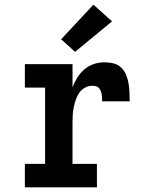

<svg xmlns="http://www.w3.org/2000/svg" viewBox="-20 -806 640 826"><path d="M87 0V-101H174V-429H87V-530H292V-430Q300 -452 312.5 -472Q325 -492 343 -507.5Q361 -523 383.5 -530.5Q406 -538 429 -538Q449 -538 468 -533.5Q487 -529 501 -515.5Q515 -502 522.5 -484Q530 -466 533 -447Q536 -428 537 -408.5Q538 -389 538 -370H419Q419 -378 419 -385.5Q419 -393 417.5 -400.5Q416 -408 413 -415.5Q410 -423 404.5 -428.5Q399 -434 391.5 -435.5Q384 -437 376 -437Q360 -437 345 -428.5Q330 -420 321 -407Q312 -394 306.5 -378Q301 -362 297.5 -346Q294 -330 293 -313.5Q292 -297 292 -281V-101H397V0ZM303 -583 243 -637 382 -786 462 -714Z"/></svg>

Font: Iosevka Curly Slab Extended
Style: Bold
Weight: 700
Width: 7
Monospace: yes
Designer: Belleve Invis
Foundry: Belleve Invis
Version: Version 11.1.0; ttfautohint (v1.8.3)